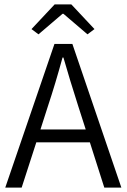

<svg xmlns="http://www.w3.org/2000/svg" viewBox="-20 -858 579 878"><path d="M266 -795 156 -701 124 -725 230 -838H306L412 -725L380 -701L270 -795ZM457 0 391 -207H146L79 0H4L229 -657H311L535 0ZM165 -266H372L338 -372Q298 -497 270 -595H266Q233 -474 199 -372Z"/></svg>

Font: Assistant
Style: Regular
Weight: 400
Designer: Hebrew By Ben Nathan, Latin by Paul Hunt
Version: Version 2.001;PS 002.001;hotconv 1.0.88;makeotf.lib2.5.64775